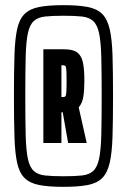

<svg xmlns="http://www.w3.org/2000/svg" viewBox="-20 -716 492 744"><path d="M226 8Q168 8 132 1Q96 -6 75.5 -26Q55 -46 46.5 -84.5Q38 -123 36 -186.5Q34 -250 34 -344Q34 -438 36 -501.5Q38 -565 46.5 -603.5Q55 -642 75.5 -662Q96 -682 132 -689Q168 -696 226 -696Q283 -696 319.5 -689Q356 -682 376 -662Q396 -642 405 -603.5Q414 -565 416 -501.5Q418 -438 418 -344Q418 -250 416 -186.5Q414 -123 405 -84.5Q396 -46 376 -26Q356 -6 319.5 1Q283 8 226 8ZM226 -33Q270 -33 297.5 -36Q325 -39 341 -53.5Q357 -68 364 -101Q371 -134 372.5 -193Q374 -252 374 -344Q374 -436 372.5 -495Q371 -554 364 -587Q357 -620 341 -634.5Q325 -649 297.5 -652Q270 -655 226 -655Q183 -655 155 -652Q127 -649 111 -634.5Q95 -620 88 -587Q81 -554 79.5 -495Q78 -436 78 -344Q78 -252 79.5 -193Q81 -134 88 -101Q95 -68 111 -53.5Q127 -39 155 -36Q183 -33 226 -33ZM148 -162V-525H229Q263 -525 279.5 -512.5Q296 -500 301.5 -473Q307 -446 307 -404Q307 -368 303 -342Q299 -316 285 -300L316 -162H244L223 -281H218V-162ZM218 -340H225Q231 -340 233.5 -343Q236 -346 237 -358.5Q238 -371 238 -401Q238 -432 237 -444.5Q236 -457 233.5 -460Q231 -463 225 -463H218Z"/></svg>

Font: Saira UltraCondensed Black
Style: Regular
Weight: 900
Width: 1
Designer: Hector Gatti with collaboration of the Omnibus-Type team
Foundry: Omnibus-Type
Version: Version 1.101